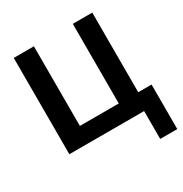

<svg xmlns="http://www.w3.org/2000/svg" viewBox="-200 -838 1130 1188"><g transform="rotate(-30 365.0 -244.5)"><path d="M66.9 0V-688H210.9V-119.1H488.8V-688H627.9V-119.1H723.1V199.2H601.1V0Z"/></g></svg>

Font: Arimo
Style: Bold
Weight: 700
Designer: Steve Matteson
Foundry: Monotype Imaging Inc.
Version: Version 1.33